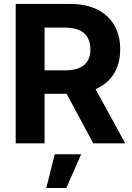

<svg xmlns="http://www.w3.org/2000/svg" viewBox="-20 -727 672 974"><path d="M59.6 -707H336.9Q416.5 -707 473.4 -678.7Q530.3 -650.4 560.1 -598.4Q589.8 -546.4 589.8 -476.6Q589.8 -404.3 557.6 -352.5Q525.4 -300.8 464.8 -274.9L615.2 0H453.1L317.9 -251H206.1V0H59.6ZM309.6 -370.1Q438.5 -370.1 438.5 -476.6Q438.5 -530.8 406.2 -558.8Q374 -586.9 309.6 -586.9H206.1V-370.1ZM257.8 55.7H391.6L316.4 226.6H214.8Z"/></svg>

Font: WEMIX Pretendard
Style: Bold
Weight: 700
Designer: Base glyphs from Inter by Rasmus Andersson; Hangeul glyphs from Noto Sans CJK(Source Han Sans) by Jang Soo-young and Kan
Foundry: Kil Hyung-jin
Version: Version 1.000